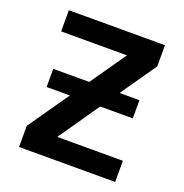

<svg xmlns="http://www.w3.org/2000/svg" viewBox="-131 -847 922 963"><g transform="rotate(20 330.5 -365.0)"><path d="M101 -330V-427H293L424 -615V-617H74V-730H587V-617L455 -427H561V-330H387L238 -115V-113H587V0H74V-113L225 -330Z"/></g></svg>

Font: Mplus 1p Bold
Style: Bold
Weight: 700
Version: Version 1.061